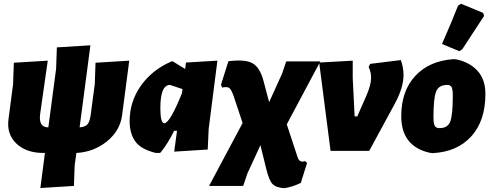

<svg xmlns="http://www.w3.org/2000/svg" viewBox="-20 -796 2589 1013"><path d="M209 11Q118 11 66 -39Q14 -89 25 -168L49 -352L53 -465L232 -476L192 -196Q182 -124 235 -124L276 -433L280 -546L457 -557L400 -124Q429 -126 441.5 -140Q454 -154 459 -194L480 -352L484 -465L662 -476L624 -187Q613 -106 544 -50Q475 6 383 11L374 76L370 185L193 196L217 11Z M802 11Q724 -8 694 -49.5Q664 -91 664 -157Q664 -260 723.5 -344Q783 -428 885 -472H892L957 -432L961 -466L1127 -476L1081 -116L1076 -7L899 4L914 -106H899Q864 -35 825 11ZM826 -225Q826 -146 847 -146Q876 -146 940 -304L943 -326L877 -348Q826 -348 826 -225Z M1083 185 1260 -147 1213 -288Q1201 -323 1190 -331.5Q1179 -340 1152 -334L1146 -349L1185 -473Q1273 -484 1312 -462.5Q1351 -441 1370 -370L1400 -257L1468 -407L1490 -472H1670L1493 -140L1551 36Q1561 64 1590 54L1600 64L1567 169Q1524 190 1480 197Q1436 194 1417.5 174.5Q1399 155 1384 92L1354 -30L1285 120L1263 185Z M2095 -479Q2109 -439 2109 -401Q2109 -333 2062 -247L1928 0H1724L1664 -466L1841 -476V-385L1851 -182H1865L1913 -291Q1938 -349 1938 -386Q1938 -416 1925 -442L1933 -459Z M2397 -767 2413 -776 2529 -728 2534 -712Q2451 -584 2419 -536L2403 -526L2312 -564Q2363 -680 2397 -767ZM2375 -484 2391 -482Q2461 -466 2501 -420.5Q2541 -375 2541 -301Q2541 -159 2467 -77Q2393 5 2263 12L2247 10Q2097 -24 2097 -183Q2097 -316 2171.5 -396Q2246 -476 2375 -484ZM2340 -348Q2294 -348 2280.5 -312Q2267 -276 2267 -179Q2267 -145 2273.5 -132.5Q2280 -120 2299 -120Q2343 -120 2356 -156Q2369 -192 2369 -290Q2369 -323 2363 -335.5Q2357 -348 2340 -348Z"/></svg>

Font: Alegreya Sans SC Black
Style: Italic
Weight: 900
Italic angle: -7°
Designer: Juan Pablo del Peral
Foundry: Huerta Tipografica
Version: Version 2.007